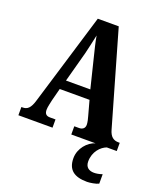

<svg xmlns="http://www.w3.org/2000/svg" viewBox="-169 -820 977 1163"><g transform="rotate(20 319.5 -238.5)"><path d="M5 0H225V-53H189C163 -53 154 -67 154 -90C154 -109 162 -138 165 -154L186 -235H378L404 -140C408 -127 414 -103 414 -87C414 -63 397 -53 377 -53H346V0H502C455 14 407 66 407 130C407 205 450 237 533 237C551 237 590 231 607 222V161C587 168 569 171 554 171C521 171 498 155 498 118C498 55 539 13 575 0H639V-53H631C599 -53 577 -68 565 -112L392 -714H257L79 -126C62 -65 41 -53 12 -53H5ZM204 -296 257 -492C267 -532 276 -575 285 -616C292 -574 303 -532 314 -487L361 -296Z"/></g></svg>

Font: Noto Serif Tamil ExtraCondensed ExtraBold
Style: Regular
Weight: 800
Width: 2
Designer: Indian Type Foundry, Tom Grace, and the Monotype Design Team
Foundry: Monotype Imaging Inc.
Version: Version 2.004